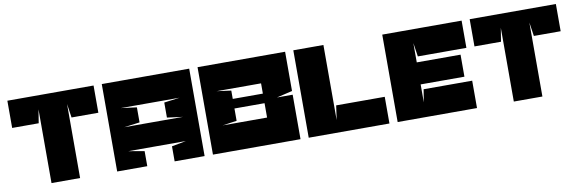

<svg xmlns="http://www.w3.org/2000/svg" viewBox="-48 -1011 4164 1382"><g transform="rotate(-10 2034.5 -319.5)"><path d="M240 0V-539L224 -440H30V-639H660V-440H464L449 -541V0H240Z M940 -430V-320L825 -305H1255L1140 -320V-430L1255 -445H825ZM1359 -639V0H1140V-110L1245 -130H825L940 -110V0H720V-639Z M1630 -300V-210L1525 -195H1850V-300ZM1525 -445 1630 -431V-370H1850V-445ZM2060 -352 1945 -325H2060V0H1420V-639H2060Z M2355 -195H2710V0H2120V-639H2340V-90L2355 -195Z M2995 -200H3350V0H2770V-639H3350V-440H2995L2980 -540V-399H3300V-238H2980V-107Z M3619 0V-539L3603 -440H3409V-639H4039V-440H3843L3828 -541V0H3619Z"/></g></svg>

Font: Banana Brick
Style: Regular
Weight: 400
Designer: artmaker
Foundry: artmaker
Version: Version 4.000 2011 initial release